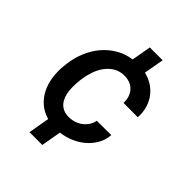

<svg xmlns="http://www.w3.org/2000/svg" viewBox="-212 -768 1011 1011"><g transform="rotate(45 293.5 -262.5)"><path d="M267.6 -82.5Q288.6 -82 308.8 -88.1Q329.1 -94.2 345.5 -106.2Q361.8 -118.2 373.3 -135Q384.8 -151.9 388.7 -173.3L496.1 -173.8Q493.2 -135.3 474.9 -103.5Q456.5 -71.8 428.7 -48.3Q400.9 -24.9 366.2 -10.5Q331.5 3.9 295.4 8.3L275.9 119.6H180.7L201.2 1.5Q161.1 -9.8 132.6 -34.7Q104 -59.6 86.9 -93.5Q69.8 -127.4 63.7 -168.5Q57.6 -209.5 62 -253.4L64 -271.5Q69.8 -320.3 88.1 -365.2Q106.4 -410.2 136 -445.6Q165.5 -481 205.3 -504.6Q245.1 -528.3 293.9 -535.2L313 -643.6H408.7L388.7 -531.7Q421.9 -523.9 448.5 -506.6Q475.1 -489.3 493.7 -464.4Q512.2 -439.5 521.2 -407.7Q530.3 -376 528.3 -338.9L421.4 -339.4Q422.9 -360.8 417 -379.6Q411.1 -398.4 399.4 -412.6Q387.7 -426.8 370.1 -435.1Q352.5 -443.4 330.1 -444.3Q293.5 -445.8 266.6 -430.4Q239.7 -415 221.2 -390.1Q202.6 -365.2 191.9 -334Q181.2 -302.7 176.8 -271.5L174.8 -253.9Q172.9 -235.8 172.6 -216.3Q172.4 -196.8 174.8 -178Q177.2 -159.2 183.3 -142.1Q189.5 -125 200.4 -112.1Q211.4 -99.1 227.8 -91.1Q244.1 -83 267.6 -82.5Z"/></g></svg>

Font: TypoPRO Roboto Mono
Style: Italic
Weight: 500
Designer: Google
Version: Version 2.000986; 2015; ttfautohint (v1.3)